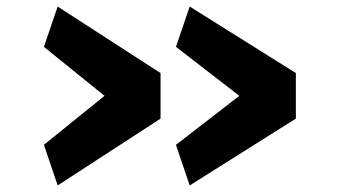

<svg xmlns="http://www.w3.org/2000/svg" viewBox="-20 -593 1035 586"><path d="M883 -231 559 -27 517 -151 710.5 -300.5 517 -450 559 -573 883 -370ZM470 -231 156 -27 114 -151 299 -300.5 114 -450 156 -573 470 -370Z"/></svg>

Font: Merriweather Sans ExtraBold
Style: Regular
Weight: 800
Designer: Eben Sorkin
Foundry: Eben Sorkin
Version: Version 2.001; ttfautohint (v1.8.3)